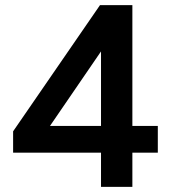

<svg xmlns="http://www.w3.org/2000/svg" viewBox="-20 -727 663 747"><path d="M410 -581 145 -194 122 -237H594V-133H31V-216L369 -707H495V0H373V-590Z"/></svg>

Font: 42dot Sans Light
Style: Bold
Weight: 700
Version: Version 1.000